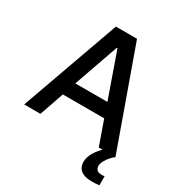

<svg xmlns="http://www.w3.org/2000/svg" viewBox="-204 -827 1091 1166"><g transform="rotate(30 342.0 -244.0)"><path d="M22 0 268 -688H416L662 0H545L485 -170H195L136 0ZM227 -266H452L342 -579H337ZM614 200Q572 200 549 189Q526 178 517 160Q508 142 508 120Q508 88 529 53Q550 18 583 -10L662 0Q649 9 634.5 25.5Q620 42 609.5 61Q599 80 599 97Q599 113 608.5 124Q618 135 646 135Q649 135 653.5 134.5Q658 134 663 133V197Q652 198 639.5 199Q627 200 614 200Z"/></g></svg>

Font: Saira Thin Medium
Style: Regular
Weight: 500
Version: Version 1.101